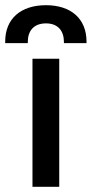

<svg xmlns="http://www.w3.org/2000/svg" viewBox="-49 -719 353 739"><path d="M76 0H179V-493H76ZM-29 -553H58V-558C58 -599 80 -629 128 -629C175 -629 197 -599 197 -558V-553H284V-559C284 -647 224 -699 128 -699C31 -699 -29 -647 -29 -559Z"/></svg>

Font: Meta Space Medium
Style: Regular
Weight: 500
Designer: Meta Pool / Florian Karsten
Foundry: Meta Pool / Florian Karsten
Version: Version 2.000;Glyphs 3.1.1 (3137)